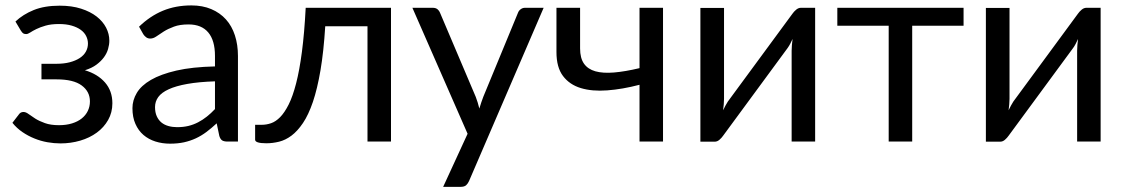

<svg xmlns="http://www.w3.org/2000/svg" viewBox="-20 -536 4258 727"><path d="M38.5 -454.5Q67 -481.5 107.8 -498Q148.5 -514.5 206 -514.5Q252 -514.5 287 -503.2Q322 -492 345.8 -473.5Q369.5 -455 381.8 -431.2Q394 -407.5 394 -382Q394 -367 389.2 -350.5Q384.5 -334 373.5 -319Q362.5 -304 345 -291Q327.5 -278 301.5 -270Q350 -255.5 377.8 -223.5Q405.5 -191.5 405.5 -145Q405.5 -110 389.5 -81.8Q373.5 -53.5 346.5 -33.8Q319.5 -14 283.8 -3.5Q248 7 209 7Q184.5 7 159.2 2.5Q134 -2 110 -11.8Q86 -21.5 64.8 -36Q43.5 -50.5 27 -71L52 -103.5Q58 -112 69 -112Q78 -112 88.2 -104.2Q98.5 -96.5 113.5 -87Q128.5 -77.5 150.2 -69.8Q172 -62 203.5 -62Q231 -62 252.8 -68.8Q274.5 -75.5 289.5 -87.5Q304.5 -99.5 312.5 -116Q320.5 -132.5 320.5 -152Q320.5 -189.5 289.2 -212.5Q258 -235.5 194.5 -235.5H137V-294.5H194.5Q222 -294.5 244 -300.2Q266 -306 281.5 -316Q297 -326 305 -340.2Q313 -354.5 313 -371Q313 -386 306.2 -399.5Q299.5 -413 285.8 -423Q272 -433 251.5 -439Q231 -445 203.5 -445Q173.5 -445 152.8 -439Q132 -433 117.8 -426Q103.5 -419 94.5 -413Q85.5 -407 79 -407Q72.5 -407 68.2 -409.5Q64 -412 59 -420Z M794 -228Q732.5 -226 689.2 -218.2Q646 -210.5 618.8 -198Q591.5 -185.5 579.2 -168.5Q567 -151.5 567 -130.5Q567 -110.5 573.5 -96Q580 -81.5 591.2 -72.2Q602.5 -63 617.8 -58.8Q633 -54.5 650.5 -54.5Q674 -54.5 693.5 -59.2Q713 -64 730.2 -73Q747.5 -82 763.2 -94.5Q779 -107 794 -123ZM506.5 -435Q548.5 -475.5 597 -495.5Q645.5 -515.5 704.5 -515.5Q747 -515.5 780 -501.5Q813 -487.5 835.5 -462.5Q858 -437.5 869.5 -402Q881 -366.5 881 -324V0H841.5Q828.5 0 821.5 -4.2Q814.5 -8.5 810.5 -21L800.5 -69Q780.5 -50.5 761.5 -36.2Q742.5 -22 721.5 -12.2Q700.5 -2.5 676.8 2.8Q653 8 624 8Q594.5 8 568.5 -0.2Q542.5 -8.5 523.2 -25Q504 -41.5 492.8 -66.8Q481.5 -92 481.5 -126.5Q481.5 -156.5 498 -184.2Q514.5 -212 551.5 -233.5Q588.5 -255 648 -268.8Q707.5 -282.5 794 -284.5V-324Q794 -383 768.5 -413.2Q743 -443.5 694 -443.5Q661 -443.5 638.8 -435.2Q616.5 -427 600.2 -416.8Q584 -406.5 572.2 -398.2Q560.5 -390 549 -390Q540 -390 533.5 -394.8Q527 -399.5 522.5 -406.5Z M1460.5 0H1371.5V-436.5H1211.5Q1205.5 -340 1193.5 -269.8Q1181.5 -199.5 1164.8 -150.2Q1148 -101 1127.2 -70.2Q1106.5 -39.5 1083.8 -22.5Q1061 -5.5 1036.8 0.5Q1012.5 6.5 988.5 6.5Q946 6.5 946 -7V-63.5H972Q989 -63.5 1006.5 -69.5Q1024 -75.5 1040.8 -92.5Q1057.5 -109.5 1073 -140.2Q1088.5 -171 1101.2 -220.2Q1114 -269.5 1123.2 -339.8Q1132.5 -410 1137.5 -506.5H1460.5Z M2038.5 -506.5 1756 149.5Q1751.5 159.5 1744.8 165.5Q1738 171.5 1724 171.5H1658L1750.5 -29.5L1541.5 -506.5H1618.5Q1630 -506.5 1636.8 -500.8Q1643.5 -495 1646 -488L1781.5 -169Q1789.5 -148 1795 -125Q1802 -148.5 1810 -169.5L1941.5 -488Q1944.5 -496 1951.8 -501.2Q1959 -506.5 1968 -506.5Z M2490.5 -506.5V0H2401.5V-215Q2336.5 -198 2279.2 -193.8Q2222 -189.5 2179.2 -202.5Q2136.5 -215.5 2111.8 -248.2Q2087 -281 2087 -339V-506.5H2176.5V-352.5Q2176.5 -316 2191.2 -295Q2206 -274 2234.5 -266Q2263 -258 2305 -261.5Q2347 -265 2401.5 -278V-506.5Z M3066.5 -506.5V0H2977.5V-344Q2977.5 -354 2978.5 -365.5Q2979.5 -377 2981 -388.5Q2976.5 -378.5 2972 -370Q2967.5 -361.5 2962.5 -354.5L2718 -22Q2712.5 -14 2704.2 -6.8Q2696 0.5 2686 0.5H2632V-506H2721.5V-162Q2721.5 -152.5 2720.5 -141.2Q2719.5 -130 2718 -118.5Q2722.5 -128 2727 -136.2Q2731.5 -144.5 2736 -151.5L2980.5 -484Q2986 -492 2994.5 -499.2Q3003 -506.5 3013 -506.5Z M3628.5 -438.5H3434V0H3345V-438.5H3150.5V-506.5H3628.5Z M4147.5 -506.5V0H4058.5V-344Q4058.5 -354 4059.5 -365.5Q4060.5 -377 4062 -388.5Q4057.5 -378.5 4053 -370Q4048.5 -361.5 4043.5 -354.5L3799 -22Q3793.5 -14 3785.2 -6.8Q3777 0.5 3767 0.5H3713V-506H3802.5V-162Q3802.5 -152.5 3801.5 -141.2Q3800.5 -130 3799 -118.5Q3803.5 -128 3808 -136.2Q3812.5 -144.5 3817 -151.5L4061.5 -484Q4067 -492 4075.5 -499.2Q4084 -506.5 4094 -506.5Z"/></svg>

Font: Lato
Style: Regular
Weight: 400
Designer: Lukasz Dziedzic with Adam Twardoch and Botio Nikoltchev
Foundry: tyPoland Lukasz Dziedzic
Version: Version 2.015; 2015-08-06; http://www.latofonts.com/